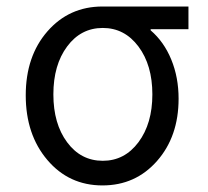

<svg xmlns="http://www.w3.org/2000/svg" viewBox="-20 -560 640 590"><path d="M295.9 -65.9Q362.8 -65.9 405.5 -123Q448.2 -180.2 448.2 -270Q448.2 -359.9 405.5 -417Q362.8 -474.1 295.9 -474.1Q228.5 -474.1 186.3 -417.2Q144 -360.4 144 -270Q144 -179.7 186.3 -122.8Q228.5 -65.9 295.9 -65.9ZM294.9 9.8Q191.9 9.8 125.5 -68.4Q59.1 -146.5 59.1 -267.1Q59.1 -387.2 125.7 -463.6Q192.4 -540 294.9 -540H559.1V-470.2H442.9V-466.8Q483.9 -431.6 506.3 -377Q528.8 -322.3 528.8 -256.8Q528.8 -140.6 462.6 -65.4Q396.5 9.8 294.9 9.8Z"/></svg>

Font: CommitMono
Style: Regular
Weight: 400
Monospace: yes
Designer: Eigil Nikolajsen
Foundry: Eigil Nikolajsen
Version: Version 1.143